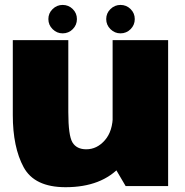

<svg xmlns="http://www.w3.org/2000/svg" viewBox="-20 -756 752 780"><path d="M490.5 0H663V-593H437.5V-90ZM257.5 -593H32V-288.5Q32 -158 76 -76.8Q120 4.5 246.5 4.5Q393.5 4.5 471 -82Q548.5 -168.5 548.5 -251.5L438.5 -290Q438.5 -223.5 406.2 -186.5Q374 -149.5 330.5 -149.5Q291.5 -149.5 274.5 -177.2Q257.5 -205 257.5 -300.5ZM234.5 -620.5Q258.5 -620.5 275.5 -637.5Q292.5 -654.5 292.5 -678.5Q292.5 -702.5 275.5 -719.2Q258.5 -736 234.5 -736Q211 -736 193.8 -719.2Q176.5 -702.5 176.5 -678.5Q176.5 -654.5 193.8 -637.5Q211 -620.5 234.5 -620.5ZM469.5 -620.5Q493.5 -620.5 510.5 -637.5Q527.5 -654.5 527.5 -678.5Q527.5 -702.5 510.5 -719.2Q493.5 -736 469.5 -736Q446 -736 428.8 -719.2Q411.5 -702.5 411.5 -678.5Q411.5 -654.5 428.8 -637.5Q446 -620.5 469.5 -620.5Z"/></svg>

Font: Anybody UltraCondensed Thin Black
Style: Regular
Weight: 900
Version: Version 1.111